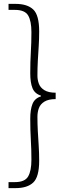

<svg xmlns="http://www.w3.org/2000/svg" viewBox="-20 -802 347 990"><path d="M24 168V137H57Q108 137 125 108Q142 79 142 22Q142 -31 139 -80.5Q136 -130 136 -190Q136 -237 147.5 -266Q159 -295 191 -305V-309Q159 -319 147.5 -347.5Q136 -376 136 -424Q136 -484 139 -533Q142 -582 142 -636Q142 -694 125 -722.5Q108 -751 57 -751H24V-782H60Q121 -782 151.5 -753Q182 -724 182 -640Q182 -600 179.5 -562.5Q177 -525 175 -488Q173 -451 173 -412Q173 -390 180.5 -370Q188 -350 209 -337Q230 -324 267 -324V-291Q230 -291 209 -278Q188 -265 180.5 -244.5Q173 -224 173 -200Q173 -163 175 -126Q177 -89 179.5 -51.5Q182 -14 182 27Q182 110 151.5 139Q121 168 60 168Z"/></svg>

Font: Noto Sans KR Thin ExtraLight
Style: Regular
Weight: 250
Version: Version 2.004-H2;hotconv 1.0.118;makeotfexe 2.5.65603